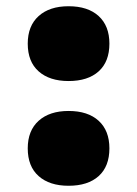

<svg xmlns="http://www.w3.org/2000/svg" viewBox="-20 -576 440 616"><path d="M200 20Q139 20 104 -11Q69 -42 69 -100Q69 -157 104 -188.5Q139 -220 200 -220Q262 -220 296.5 -188.5Q331 -157 331 -100Q331 -42 296.5 -11Q262 20 200 20ZM200 -316Q139 -316 104 -347Q69 -378 69 -436Q69 -493 104 -524.5Q139 -556 200 -556Q262 -556 296.5 -524.5Q331 -493 331 -436Q331 -378 296.5 -347Q262 -316 200 -316Z"/></svg>

Font: Roboto Serif Black
Style: Regular
Weight: 900
Designer: Greg Gazdowicz
Foundry: Commercial Type
Version: Version 1.008